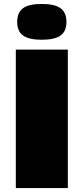

<svg xmlns="http://www.w3.org/2000/svg" viewBox="-20 -951 423 971"><path d="M60 -700H323V0H60ZM67 -840Q67 -888 96.5 -909.5Q126 -931 191 -931Q256 -931 286 -909.5Q316 -888 316 -840Q316 -793 286.5 -771.5Q257 -750 191 -750Q126 -750 96.5 -771.5Q67 -793 67 -840Z"/></svg>

Font: Fivo Sans Modern ExtBlk
Style: Regular
Weight: 950
Designer: Alexander Slobzheninov
Foundry: Alexander Slobzheninov
Version: 1.0